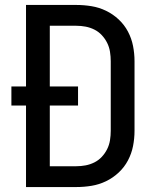

<svg xmlns="http://www.w3.org/2000/svg" viewBox="-20 -755 640 775"><path d="M85 0V-329H26V-406H85V-735H288Q319 -735 349.5 -730Q380 -725 408 -711.5Q436 -698 459 -676.5Q482 -655 496.5 -627.5Q511 -600 517 -569.5Q523 -539 523 -508V-227Q523 -196 517 -165.5Q511 -135 496.5 -107.5Q482 -80 459 -58.5Q436 -37 408 -23.5Q380 -10 349.5 -5Q319 0 288 0ZM288 -84Q307 -84 325.5 -87.5Q344 -91 361 -99.5Q378 -108 391 -122Q404 -136 412.5 -153Q421 -170 424 -189Q427 -208 427 -227V-508Q427 -527 424 -546Q421 -565 412.5 -582Q404 -599 391 -613Q378 -627 361 -635.5Q344 -644 325.5 -647.5Q307 -651 288 -651H181V-406H295V-329H181V-84Z"/></svg>

Font: Iosevka Fixed Curly Md Ex
Style: Regular
Weight: 500
Width: 7
Monospace: yes
Designer: Belleve Invis
Foundry: Belleve Invis
Version: Version 30.1.2